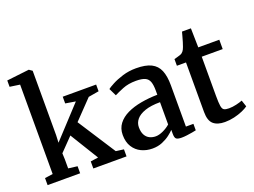

<svg xmlns="http://www.w3.org/2000/svg" viewBox="-120 -1088 1811 1369"><g transform="rotate(-20 785.5 -404.0)"><path d="M36 0V-53.5L97 -62V-740.5L21 -751.5V-799.5L189.5 -819H191.5L215 -802.5V-314.5L212.5 -257.5L429.5 -492L353 -504.5V-555.5H606.5V-504.5L527 -491L390 -348.5L575.5 -61.5L635 -53.5V0H383V-53.5L441.5 -62L309.5 -277L212.5 -177L214.5 -131.5V-62L283 -53.5V0Z M829.5 11Q784.5 11 746.2 -7Q708 -25 684.8 -61.5Q661.5 -98 661.5 -152.5Q661.5 -201.5 688.2 -236.5Q715 -271.5 761 -293.5Q807 -315.5 866.5 -326.2Q926 -337 991.5 -338V-369.5Q991.5 -412 982.5 -437Q973.5 -462 949.8 -472.8Q926 -483.5 881.5 -483.5Q823.5 -483.5 780 -465.8Q736.5 -448 712.5 -435.5L684.5 -493Q695 -502 728.8 -520Q762.5 -538 810.2 -552.8Q858 -567.5 912 -567.5Q984.5 -567.5 1026.8 -546.5Q1069 -525.5 1087.2 -481.8Q1105.5 -438 1105.5 -368.5V-55H1162.5V-6Q1151.5 -3.5 1132 0Q1112.5 3.5 1090.8 6.2Q1069 9 1051 9Q1021.5 9 1010.5 0.2Q999.5 -8.5 999.5 -38.5V-68.5Q987 -55 962.8 -36.2Q938.5 -17.5 904.8 -3.2Q871 11 829.5 11ZM881 -63Q906 -63 937.2 -77.5Q968.5 -92 991.5 -112.5V-281.5Q921.5 -281.5 876.5 -265.8Q831.5 -250 810 -224Q788.5 -198 788.5 -165Q788.5 -129.5 800.5 -107Q812.5 -84.5 833.5 -73.8Q854.5 -63 881 -63Z M1379.5 10Q1322.5 10 1292.5 -16.5Q1262.5 -43 1262.5 -108V-484.5H1193.5V-535Q1204 -538 1216 -541.2Q1228 -544.5 1238.5 -548Q1249 -551.5 1254.5 -556Q1260.5 -561 1264.8 -566.2Q1269 -571.5 1272.8 -578.8Q1276.5 -586 1280 -596Q1285 -608.5 1290.8 -628.5Q1296.5 -648.5 1302.2 -668.5Q1308 -688.5 1311 -701H1378.5L1381.5 -555.5H1541V-484.5H1382V-188Q1382 -134.5 1386 -110Q1390 -85.5 1402.5 -78.8Q1415 -72 1439.5 -72Q1466.5 -72 1496.2 -79Q1526 -86 1542.5 -93L1559 -43.5Q1543 -31.5 1514.2 -19Q1485.5 -6.5 1450.2 1.8Q1415 10 1379.5 10Z"/></g></svg>

Font: Merriweather SemiBold
Style: Regular
Weight: 600
Version: Version 2.100